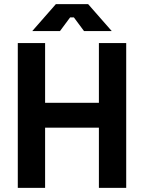

<svg xmlns="http://www.w3.org/2000/svg" viewBox="-20 -908 696 928"><path d="M66 0H198V-291H458V0H590V-700H458V-411H198V-700H66ZM136 -758H270L319 -824H337L386 -758H520L406 -888H250Z"/></svg>

Font: Meta Space
Style: Bold
Weight: 700
Designer: Meta Pool / Florian Karsten
Foundry: Meta Pool / Florian Karsten
Version: Version 2.000;Glyphs 3.1.1 (3137)